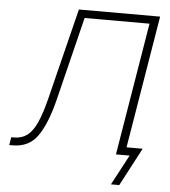

<svg xmlns="http://www.w3.org/2000/svg" viewBox="-59 -781 876 990"><g transform="rotate(5 379.5 -286.0)"><path d="M12.2 0 19 -41H33.7Q73.2 -41 101.6 -62.3Q129.9 -83.5 151.4 -131.6Q172.9 -179.7 192.9 -260.3L309.1 -727.5H729.5L608.9 0H564.5L678.2 -686.5H342.3L236.3 -257.3Q204.1 -127.4 158.9 -63.7Q113.8 0 29.8 0ZM552.2 156.2 635.3 0H584L590.8 -41H699.2L595.2 156.2Z"/></g></svg>

Font: Inter Extra Light
Style: Italic
Weight: 200
Italic angle: -9.39999°
Designer: Rasmus Andersson
Foundry: rsms
Version: Version 4.000;git-3c8e0fc